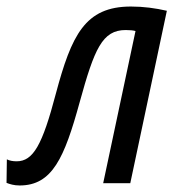

<svg xmlns="http://www.w3.org/2000/svg" viewBox="-65 -561 537 588"><path d="M-5 7C95 7 132 -77 179 -248C224 -411 248 -469 320 -469C332 -469 343 -468 350 -466L251 0H334L446 -528C411 -536 375 -541 336 -541C195 -541 154 -453 106 -274C65 -118 37 -67 -14 -67C-26 -67 -36 -69 -44 -73L-45 -1C-35 3 -22 7 -5 7Z"/></svg>

Font: Noto Sans Display SemiCondensed
Style: Italic
Weight: 400
Width: 4
Italic angle: -12°
Designer: Monotype Design Team
Foundry: Monotype Imaging Inc.
Version: Version 1.900